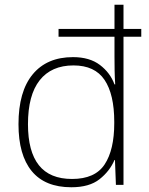

<svg xmlns="http://www.w3.org/2000/svg" viewBox="-20 -780 629 810"><path d="M281 10Q170 10 114 -58Q58 -126 58 -256Q58 -394 118 -466.5Q178 -539 288 -539Q358 -539 401.5 -506Q445 -473 463 -424H466Q464 -454 463.5 -484.5Q463 -515 463 -543V-625H227V-658H463V-760H501V-658H576V-625H501V0H469L465 -105H463Q443 -58 400 -24Q357 10 281 10ZM284 -25Q381 -25 421.5 -86.5Q462 -148 462 -260V-266Q462 -382 421 -443Q380 -504 290 -504Q197 -504 147.5 -441.5Q98 -379 98 -256Q98 -141 144 -83Q190 -25 284 -25Z"/></svg>

Font: Noto Sans Bengali UI ExtraLight
Style: Regular
Weight: 200
Designer: Jelle Bosma - Monotype Design Team
Foundry: Monotype Imaging Inc.
Version: Version 2.003; ttfautohint (v1.8.4.7-5d5b)